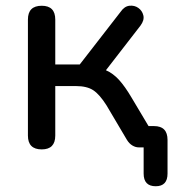

<svg xmlns="http://www.w3.org/2000/svg" viewBox="-20 -512 617 667"><path d="M521 135Q479 135 479 91V0H462Q451 0 440 -6.5Q429 -13 421 -26L350 -146Q326 -184 304 -198.5Q282 -213 244 -213H172V-41Q172 7 125 7Q77 7 77 -41V-444Q77 -492 125 -492Q172 -492 172 -444V-288H257L399 -471Q412 -490 429.5 -492Q447 -494 460.5 -484.5Q474 -475 478 -458.5Q482 -442 468 -423L348 -268Q373 -257 393.5 -234.5Q414 -212 437 -173L496 -74H515Q562 -74 562 -26V91Q562 135 521 135Z"/></svg>

Font: Chiron GoRound TC
Style: Regular
Weight: 400
Designer: Ryoko NISHIZUKA 西塚涼子 (kana, bopomofo & ideographs); Paul D. Hunt (Latin, Greek & Cyrillic); Sandoll Communications 산돌커뮤니
Foundry: Adobe
Version: Version 1.000;hotconv 1.1.1;makeotfexe 2.6.0